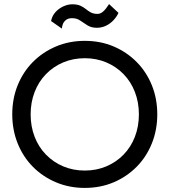

<svg xmlns="http://www.w3.org/2000/svg" viewBox="-20 -910 830 940"><path d="M230 -807Q235 -832 251 -850Q267 -868 289.5 -878.5Q312 -889 334 -889Q358 -889 373.5 -882Q389 -875 400.5 -865.5Q412 -856 425 -849Q438 -842 458 -842Q472 -842 485.5 -854Q499 -866 514 -890L560 -847Q552 -829 536.5 -812Q521 -795 500 -784.5Q479 -774 454 -774Q427 -774 408 -786Q389 -798 372.5 -809.5Q356 -821 333 -821Q313 -821 302 -811.5Q291 -802 287 -790Q283 -778 283 -770ZM40 -350Q40 -427 66.5 -492.5Q93 -558 141 -606.5Q189 -655 254 -682.5Q319 -710 395 -710Q472 -710 536.5 -682.5Q601 -655 649 -606.5Q697 -558 723.5 -492.5Q750 -427 750 -350Q750 -274 723.5 -208Q697 -142 649 -93.5Q601 -45 536.5 -17.5Q472 10 395 10Q319 10 254 -17.5Q189 -45 141 -93.5Q93 -142 66.5 -208Q40 -274 40 -350ZM130 -350Q130 -291 149.5 -240.5Q169 -190 205 -153Q241 -116 289.5 -95.5Q338 -75 395 -75Q452 -75 500.5 -95.5Q549 -116 585 -153Q621 -190 640.5 -240.5Q660 -291 660 -350Q660 -409 640.5 -459.5Q621 -510 585 -547Q549 -584 500.5 -604.5Q452 -625 395 -625Q338 -625 289.5 -604.5Q241 -584 205 -547Q169 -510 149.5 -459.5Q130 -409 130 -350Z"/></svg>

Font: Venryn Sans
Style: Regular
Weight: 400
Designer: Owen Earl, indestructible type* (font) & Cristiano Sobral (main changes)
Version: Version 3.600; ttfautohint (v1.8.3)